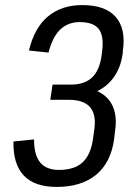

<svg xmlns="http://www.w3.org/2000/svg" viewBox="-20 -728 535 756"><path d="M203 8Q116 8 73.5 -37Q31 -82 33 -171L114 -179Q114 -118 138 -88.5Q162 -59 212 -59Q273 -59 305 -88.5Q337 -118 346 -180L351 -216Q360 -276 335 -305.5Q310 -335 251 -335H178L187 -395H260Q313 -395 342.5 -423Q372 -451 380 -509L382 -526Q390 -586 369 -613.5Q348 -641 294 -641Q248 -641 217.5 -612Q187 -583 171 -521L94 -529Q115 -618 168.5 -663Q222 -708 304 -708Q394 -708 435 -662Q476 -616 464 -530L463 -517Q455 -457 422.5 -416.5Q390 -376 338 -359L339 -378Q395 -362 419 -319.5Q443 -277 433 -212L429 -178Q416 -87 358 -39.5Q300 8 203 8Z"/></svg>

Font: Pathway Extreme Condensed
Style: Italic
Weight: 400
Width: 3
Italic angle: -8°
Version: Version 1.001;gftools[0.9.26]